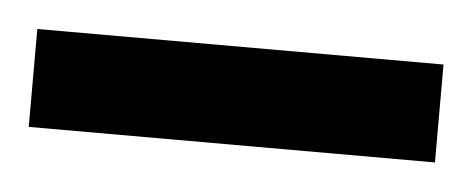

<svg xmlns="http://www.w3.org/2000/svg" viewBox="-24 -562 353 143"><g transform="rotate(5 152.0 -490.5)"><path d="M0 -454.1V-527.3H303.7V-454.1Z"/></g></svg>

Font: Harmattan
Style: Bold
Weight: 700
Designer: George W. Nuss III and SIL International
Foundry: SIL International
Version: Version 4.000